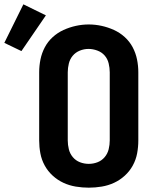

<svg xmlns="http://www.w3.org/2000/svg" viewBox="-110 -859 730 887"><path d="M300 8Q270 8 240 3Q210 -2 183 -14.5Q156 -27 133.5 -47.5Q111 -68 96.5 -94.5Q82 -121 76.5 -150.5Q71 -180 71 -210V-525Q71 -555 77 -584.5Q83 -614 97 -640.5Q111 -667 133.5 -687.5Q156 -708 183.5 -720.5Q211 -733 240.5 -739.5Q270 -746 300 -746Q330 -746 359.5 -739.5Q389 -733 416.5 -720.5Q444 -708 466.5 -687.5Q489 -667 503 -640.5Q517 -614 523 -584.5Q529 -555 529 -525V-210Q529 -180 523.5 -150.5Q518 -121 503.5 -94.5Q489 -68 466.5 -47.5Q444 -27 417 -14.5Q390 -2 360 3Q330 8 300 8ZM300 -102Q321 -102 340.5 -109.5Q360 -117 373.5 -133Q387 -149 392 -169.5Q397 -190 397 -210V-525Q397 -545 392 -566Q387 -587 373.5 -602.5Q360 -618 339.5 -625.5Q319 -633 299 -633Q278 -633 258.5 -625Q239 -617 226 -601.5Q213 -586 208 -565.5Q203 -545 203 -525V-210Q203 -190 208 -169.5Q213 -149 226.5 -133Q240 -117 259.5 -109.5Q279 -102 300 -102ZM-11 -623 -90 -661 -2 -839 102 -788Z"/></svg>

Font: Iosevka Custom XBdEx
Style: Regular
Weight: 800
Width: 7
Monospace: yes
Designer: Belleve Invis
Foundry: Belleve Invis
Version: Version 11.2.4; ttfautohint (v1.8.4)